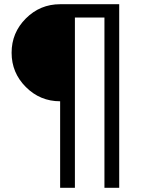

<svg xmlns="http://www.w3.org/2000/svg" viewBox="-20 -750 670 910"><path d="M265 -270Q170 -270 102.5 -337.5Q35 -405 35 -500Q35 -595 102.5 -662.5Q170 -730 265 -730H545V140H475V-667H335V140H265Z"/></svg>

Font: M PLUS 1p
Style: Regular
Weight: 400
Version: Version 1.062